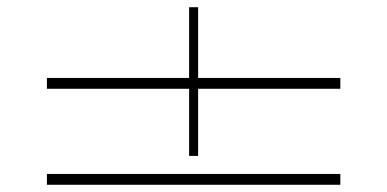

<svg xmlns="http://www.w3.org/2000/svg" viewBox="-20 -512 1073 532"><path d="M110 -296V-266H504V-80H529V-266H923V-296H529V-492H504V-296ZM110 -30V0H923V-30Z"/></svg>

Font: Sprat Extended
Style: Regular
Weight: 400
Width: 9
Designer: Ethan Nakache
Foundry: Collletttivo
Version: Version 2.000;Glyphs 3.2 (3217)